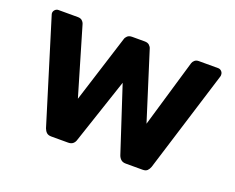

<svg xmlns="http://www.w3.org/2000/svg" viewBox="-90 -672 1008 823"><g transform="rotate(20 414.5 -260.0)"><path d="M206 0Q192 0 184.5 -7Q177 -14 173 -25L30 -489Q28 -495 28 -498Q28 -507 34.5 -513.5Q41 -520 50 -520H138Q151 -520 158 -513.5Q165 -507 167 -500L258 -191L355 -498Q357 -506 364.5 -513Q372 -520 386 -520H443Q457 -520 464.5 -513Q472 -506 474 -498L571 -191L662 -500Q664 -507 671 -513.5Q678 -520 690 -520H778Q787 -520 793.5 -513.5Q800 -507 800 -498Q800 -496 800 -493.5Q800 -491 799 -489L655 -25Q651 -14 644 -7Q637 0 623 0H546Q532 0 524 -7Q516 -14 512 -25L415 -321L316 -25Q313 -14 305 -7Q297 0 283 0Z"/></g></svg>

Font: Fz Rubik SemBd
Style: Regular
Weight: 600
Designer: Hubert and Fischer
Foundry: Hubert and Fischer
Version: Vit hóa bi FontZin.com